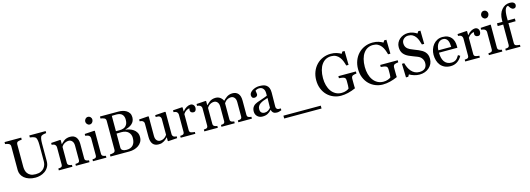

<svg xmlns="http://www.w3.org/2000/svg" viewBox="11 -1917 8874 3215"><g transform="rotate(-15 4448.5 -309.0)"><path d="M748.5 -658.2Q734.9 -657.7 708.5 -652.3Q682.1 -647 665.5 -636.2Q648.9 -625 642.6 -589.8Q636.2 -554.7 636.2 -503.9V-202.6Q636.2 -145 612.3 -102.5Q588.4 -60.1 549.3 -32.7Q510.7 -6.3 468 5.1Q425.3 16.6 386.2 16.6Q323.7 16.6 274.9 0.2Q226.1 -16.1 192.9 -43.9Q160.2 -71.8 143.6 -107.7Q127 -143.6 127 -182.6V-592.3Q127 -609.4 121.3 -620.8Q115.7 -632.3 98.6 -642.1Q86.4 -648.9 67.4 -653.1Q48.3 -657.2 36.1 -658.2V-692.9H324.7V-658.2Q311 -657.7 290.3 -653.8Q269.5 -649.9 259.8 -646.5Q243.2 -640.6 237.5 -627Q231.9 -613.3 231.9 -597.2V-214.4Q231.9 -186.5 238 -156Q244.1 -125.5 262.2 -99.1Q281.2 -72.3 314 -55.2Q346.7 -38.1 403.8 -38.1Q457.5 -38.1 493.9 -55.2Q530.3 -72.3 551.3 -100.1Q571.3 -126.5 579.6 -155.3Q587.9 -184.1 587.9 -213.4V-497.6Q587.9 -551.8 580.1 -586.2Q572.3 -620.6 557.1 -631.3Q540 -643.6 510.5 -650.4Q481 -657.2 465.3 -658.2V-692.9H748.5Z M1323.2 0H1087.4V-32.2Q1098.6 -33.2 1112.1 -34.2Q1125.5 -35.2 1134.3 -38.1Q1147.9 -42.5 1154.5 -53.5Q1161.1 -64.5 1161.1 -82V-329.6Q1161.1 -380.9 1137 -408.7Q1112.8 -436.5 1078.1 -436.5Q1052.2 -436.5 1030.8 -428.5Q1009.3 -420.4 992.7 -408.7Q976.6 -397.5 967 -384.5Q957.5 -371.6 953.1 -363.8V-86.9Q953.1 -70.3 960 -59.6Q966.8 -48.8 980.5 -43Q990.7 -38.1 1002.7 -35.6Q1014.6 -33.2 1027.3 -32.2V0H791.5V-32.2Q802.7 -33.2 814.7 -34.2Q826.7 -35.2 835.4 -38.1Q849.1 -42.5 855.7 -53.5Q862.3 -64.5 862.3 -82V-379.4Q862.3 -396 855.2 -409.9Q848.1 -423.8 835.4 -432.6Q826.2 -438.5 813.5 -441.2Q800.8 -443.8 786.1 -444.8V-476.6L946.3 -487.3L953.1 -480.5V-412.6H955.6Q967.3 -424.3 984.9 -440.7Q1002.4 -457 1018.1 -467.3Q1036.1 -479 1061 -486.8Q1085.9 -494.6 1117.2 -494.6Q1186.5 -494.6 1220 -451.4Q1253.4 -408.2 1253.4 -336.4V-85.9Q1253.4 -68.8 1259.3 -58.3Q1265.1 -47.9 1279.3 -42Q1291 -37.1 1299.6 -35.2Q1308.1 -33.2 1323.2 -32.2Z M1616.2 0H1383.3V-32.2Q1394.5 -33.2 1406.5 -34.2Q1418.5 -35.2 1427.2 -38.1Q1440.9 -42.5 1447.5 -53.5Q1454.1 -64.5 1454.1 -82V-379.4Q1454.1 -395 1447 -408Q1439.9 -420.9 1427.2 -429.7Q1418 -435.5 1400.4 -439.7Q1382.8 -443.8 1368.2 -444.8V-476.6L1538.1 -487.3L1544.9 -480.5V-87.9Q1544.9 -70.8 1551.5 -59.6Q1558.1 -48.3 1572.3 -43Q1583 -38.6 1593.3 -35.9Q1603.5 -33.2 1616.2 -32.2ZM1554.7 -677.2Q1554.7 -649.4 1536.4 -628.7Q1518.1 -607.9 1491.2 -607.9Q1466.3 -607.9 1448 -627.7Q1429.7 -647.5 1429.7 -672.9Q1429.7 -699.7 1448 -719.7Q1466.3 -739.7 1491.2 -739.7Q1519 -739.7 1536.9 -720.9Q1554.7 -702.1 1554.7 -677.2Z M2179.2 -322.8Q2209.5 -302.2 2229.5 -269Q2249.5 -235.8 2249.5 -188.5Q2249.5 -140.1 2228.5 -104.5Q2207.5 -68.8 2173.8 -45.9Q2141.1 -23.4 2099.9 -11.7Q2058.6 0 2014.6 0H1686.5V-34.7Q1698.2 -35.6 1720.7 -38.8Q1743.2 -42 1752.9 -46.4Q1768.1 -53.2 1774.4 -64.7Q1780.8 -76.2 1780.8 -94.2V-592.3Q1780.8 -608.9 1775.1 -621.6Q1769.5 -634.3 1752.9 -642.1Q1738.3 -649.4 1720.2 -653.3Q1702.1 -657.2 1689.9 -658.2V-692.9H2009.8Q2046.9 -692.9 2080.8 -685.5Q2114.7 -678.2 2145.5 -659.7Q2174.3 -642.6 2192.9 -613.3Q2211.4 -584 2211.4 -542Q2211.4 -505.4 2198.2 -476.8Q2185.1 -448.2 2161.1 -427.7Q2138.7 -408.2 2109.6 -394.8Q2080.6 -381.3 2046.9 -374V-369.6Q2076.7 -366.2 2113.5 -354.7Q2150.4 -343.3 2179.2 -322.8ZM2061.5 -427.2Q2079.6 -448.2 2086.7 -473.1Q2093.8 -498 2093.8 -532.2Q2093.8 -589.4 2062.5 -621.8Q2031.2 -654.3 1963.9 -654.3Q1948.2 -654.3 1924.6 -653.6Q1900.9 -652.8 1884.8 -652.3V-386.2H1946.8Q1986.8 -386.2 2015.4 -396.5Q2043.9 -406.7 2061.5 -427.2ZM2128.9 -206.1Q2128.9 -267.6 2087.6 -307.1Q2046.4 -346.7 1969.7 -346.7Q1938.5 -346.7 1917 -345.9Q1895.5 -345.2 1884.8 -344.7V-100.6Q1884.8 -69.8 1909.7 -54.2Q1934.6 -38.6 1979 -38.6Q2051.8 -38.6 2090.3 -81.1Q2128.9 -123.5 2128.9 -206.1Z M2845.2 -8.8 2688.5 2 2681.2 -4.9V-65.9H2678.2Q2666.5 -53.7 2651.9 -39.8Q2637.2 -25.9 2618.2 -14.6Q2596.2 -1.5 2575.7 5.4Q2555.2 12.2 2517.6 12.2Q2453.6 12.2 2420.2 -29.5Q2386.7 -71.3 2386.7 -150.9V-381.3Q2386.7 -398.9 2380.1 -410.9Q2373.5 -422.9 2360.8 -431.6Q2352.1 -437.5 2338.9 -440.2Q2325.7 -442.9 2311 -443.8V-475.6L2471.7 -487.3L2479 -480.5V-146Q2479 -93.8 2502.4 -67.4Q2525.9 -41 2558.6 -41Q2585.4 -41 2606.4 -49.3Q2627.4 -57.6 2641.6 -68.8Q2654.8 -79.1 2664.8 -90.6Q2674.8 -102.1 2680.2 -111.8V-384.8Q2680.2 -400.9 2673.3 -413.3Q2666.5 -425.8 2654.3 -434.6Q2645.5 -440.4 2628.2 -441.7Q2610.8 -442.9 2589.4 -443.8V-475.6L2764.2 -487.3L2771.5 -480.5V-98.1Q2771.5 -81.5 2778.3 -69.8Q2785.2 -58.1 2797.4 -49.8Q2806.2 -44.4 2818.4 -42.7Q2830.6 -41 2845.2 -40.5Z M3272.9 -419.4Q3272.9 -394.5 3260.7 -375.2Q3248.5 -356 3223.1 -356Q3195.8 -356 3181.4 -370.1Q3167 -384.3 3167 -401.4Q3167 -412.1 3168.7 -420.9Q3170.4 -429.7 3171.9 -438.5Q3148.9 -438.5 3118.2 -419.9Q3087.4 -401.4 3065.9 -367.2V-86.9Q3065.9 -69.8 3072.5 -59.1Q3079.1 -48.3 3093.3 -43Q3105.5 -38.1 3124.8 -35.6Q3144 -33.2 3158.2 -32.2V0H2904.3V-32.2Q2915.5 -33.2 2927.5 -34.2Q2939.5 -35.2 2948.2 -38.1Q2961.9 -42.5 2968.5 -53.5Q2975.1 -64.5 2975.1 -82V-379.4Q2975.1 -394.5 2968 -409.2Q2960.9 -423.8 2948.2 -432.6Q2939 -438.5 2926.3 -441.2Q2913.6 -443.8 2898.9 -444.8V-476.6L3059.1 -487.3L3065.9 -480.5V-412.6H3068.4Q3098.6 -452.1 3135.7 -472.7Q3172.9 -493.2 3203.6 -493.2Q3234.4 -493.2 3253.7 -473.1Q3272.9 -453.1 3272.9 -419.4Z M4138.7 0H3903.8V-32.2Q3915 -33.2 3926.5 -34.2Q3938 -35.2 3946.8 -38.1Q3960.4 -42.5 3967 -53.5Q3973.6 -64.5 3973.6 -82V-330.6Q3973.6 -381.3 3950.4 -408.9Q3927.2 -436.5 3892.6 -436.5Q3868.7 -436.5 3847.7 -429.2Q3826.7 -421.9 3809.1 -408.7Q3794.9 -397.9 3785.4 -385.5Q3775.9 -373 3771 -364.7V-86.9Q3771 -69.8 3776.9 -58.8Q3782.7 -47.9 3796.9 -42Q3808.1 -37.6 3817.1 -35.4Q3826.2 -33.2 3840.8 -32.2V0H3610.8V-32.2Q3622.1 -33.2 3632.6 -34.2Q3643.1 -35.2 3651.9 -38.1Q3665.5 -42.5 3672.1 -53.5Q3678.7 -64.5 3678.7 -82V-330.6Q3678.7 -381.3 3655.5 -408.9Q3632.3 -436.5 3597.7 -436.5Q3573.7 -436.5 3552.7 -429Q3531.7 -421.4 3514.2 -408.2Q3500 -397.5 3490.2 -384Q3480.5 -370.6 3475.6 -363.8V-87.9Q3475.6 -71.3 3482.4 -60.1Q3489.3 -48.8 3502.9 -43Q3513.2 -38.1 3523.9 -35.6Q3534.7 -33.2 3547.9 -32.2V0H3314V-32.2Q3325.2 -33.2 3337.2 -34.2Q3349.1 -35.2 3357.9 -38.1Q3371.6 -42.5 3378.2 -53.5Q3384.8 -64.5 3384.8 -82V-381.3Q3384.8 -397 3377.7 -409.4Q3370.6 -421.9 3357.9 -430.7Q3348.6 -436.5 3335 -440.2Q3321.3 -443.8 3306.6 -444.8V-476.6L3467.8 -487.3L3474.6 -480.5V-411.6H3478Q3490.2 -423.8 3507.8 -440.4Q3525.4 -457 3540.5 -467.3Q3557.6 -479 3583.3 -486.8Q3608.9 -494.6 3638.7 -494.6Q3685.5 -494.6 3719.2 -469.5Q3752.9 -444.3 3767.6 -408.7Q3785.2 -425.8 3798.6 -438.7Q3812 -451.7 3834 -466.3Q3852.5 -479 3877.7 -486.8Q3902.8 -494.6 3933.6 -494.6Q3994.6 -494.6 4030.3 -454.6Q4065.9 -414.6 4065.9 -331.5V-86.9Q4065.9 -69.8 4071.8 -58.8Q4077.6 -47.9 4091.8 -42Q4103 -37.6 4114 -35.4Q4125 -33.2 4138.7 -32.2Z M4650.9 -8.8Q4627.9 -0.5 4610.6 4.6Q4593.3 9.8 4571.3 9.8Q4533.2 9.8 4510.5 -8.1Q4487.8 -25.9 4481.4 -60.1H4478.5Q4446.8 -24.9 4410.4 -6.3Q4374 12.2 4322.8 12.2Q4268.6 12.2 4233.6 -21Q4198.7 -54.2 4198.7 -107.9Q4198.7 -135.7 4206.5 -157.7Q4214.4 -179.7 4230 -197.3Q4242.2 -211.9 4262.2 -223.4Q4282.2 -234.9 4299.8 -241.7Q4321.8 -250 4388.9 -272.5Q4456.1 -294.9 4479.5 -307.6V-356Q4479.5 -362.3 4476.8 -380.4Q4474.1 -398.4 4465.3 -414.6Q4455.6 -432.6 4437.7 -446Q4419.9 -459.5 4387.2 -459.5Q4364.7 -459.5 4345.5 -451.9Q4326.2 -444.3 4318.4 -436Q4318.4 -426.3 4323 -407.2Q4327.6 -388.2 4327.6 -372.1Q4327.6 -355 4312.3 -340.8Q4296.9 -326.7 4269.5 -326.7Q4245.1 -326.7 4233.6 -344Q4222.2 -361.3 4222.2 -382.8Q4222.2 -405.3 4238 -425.8Q4253.9 -446.3 4279.3 -462.4Q4301.3 -476.1 4332.5 -485.6Q4363.8 -495.1 4393.6 -495.1Q4434.6 -495.1 4465.1 -489.5Q4495.6 -483.9 4520.5 -465.3Q4545.4 -447.3 4558.3 -416.3Q4571.3 -385.3 4571.3 -336.4Q4571.3 -266.6 4569.8 -212.6Q4568.4 -158.7 4568.4 -94.7Q4568.4 -75.7 4575 -64.5Q4581.5 -53.2 4595.2 -45.4Q4602.5 -41 4618.4 -40.5Q4634.3 -40 4650.9 -40ZM4480.5 -266.6Q4439 -254.4 4407.7 -242.7Q4376.5 -231 4349.6 -213.4Q4325.2 -196.8 4311 -174.1Q4296.9 -151.4 4296.9 -120.1Q4296.9 -79.6 4318.1 -60.5Q4339.4 -41.5 4372.1 -41.5Q4406.7 -41.5 4433.1 -58.3Q4459.5 -75.2 4477.5 -98.1Z M5309.1 137.7H4661.1V88.4H5309.1Z M6024.9 -276.9Q6013.2 -275.4 5993.4 -272.2Q5973.6 -269 5961.4 -263.2Q5946.8 -255.9 5940.7 -242.4Q5934.6 -229 5934.6 -210.9V-157.2Q5934.6 -98.6 5935.3 -78.1Q5936 -57.6 5937 -44.4Q5872.1 -15.1 5807.6 0.5Q5743.2 16.1 5681.2 16.1Q5614.7 16.1 5553.2 -8.8Q5491.7 -33.7 5445.8 -79.6Q5399.4 -126 5372.1 -192.4Q5344.7 -258.8 5344.7 -340.8Q5344.7 -419.9 5370.8 -487.5Q5397 -555.2 5444.8 -605Q5491.2 -653.8 5555.4 -680.9Q5619.6 -708 5692.9 -708Q5751.5 -708 5794.9 -693.8Q5838.4 -679.7 5871.6 -659.7L5891.6 -692.9H5930.7L5935.1 -450.7H5895Q5884.8 -490.7 5869.6 -529.5Q5854.5 -568.4 5830.6 -599.1Q5806.6 -629.9 5772.2 -648.2Q5737.8 -666.5 5689.9 -666.5Q5637.7 -666.5 5596.7 -645.3Q5555.7 -624 5525.4 -582Q5495.6 -541.5 5479.5 -481Q5463.4 -420.4 5463.4 -345.7Q5463.4 -279.8 5479.2 -221.4Q5495.1 -163.1 5525.4 -120.6Q5555.7 -77.1 5601.1 -52.2Q5646.5 -27.3 5704.1 -27.3Q5747.1 -27.3 5782.5 -40.5Q5817.9 -53.7 5832.5 -68.4Q5836.4 -93.8 5836.7 -119.6Q5836.9 -145.5 5836.9 -163.6V-201.7Q5836.9 -222.2 5831.3 -238Q5825.7 -253.9 5808.1 -261.2Q5792 -268.6 5764.4 -272.2Q5736.8 -275.9 5721.2 -276.9V-312.5H6024.9Z M6750 -276.9Q6738.3 -275.4 6718.5 -272.2Q6698.7 -269 6686.5 -263.2Q6671.9 -255.9 6665.8 -242.4Q6659.7 -229 6659.7 -210.9V-157.2Q6659.7 -98.6 6660.4 -78.1Q6661.1 -57.6 6662.1 -44.4Q6597.2 -15.1 6532.7 0.5Q6468.3 16.1 6406.2 16.1Q6339.8 16.1 6278.3 -8.8Q6216.8 -33.7 6170.9 -79.6Q6124.5 -126 6097.2 -192.4Q6069.8 -258.8 6069.8 -340.8Q6069.8 -419.9 6095.9 -487.5Q6122.1 -555.2 6169.9 -605Q6216.3 -653.8 6280.5 -680.9Q6344.7 -708 6418 -708Q6476.6 -708 6520 -693.8Q6563.5 -679.7 6596.7 -659.7L6616.7 -692.9H6655.8L6660.2 -450.7H6620.1Q6609.9 -490.7 6594.7 -529.5Q6579.6 -568.4 6555.7 -599.1Q6531.7 -629.9 6497.3 -648.2Q6462.9 -666.5 6415 -666.5Q6362.8 -666.5 6321.8 -645.3Q6280.8 -624 6250.5 -582Q6220.7 -541.5 6204.6 -481Q6188.5 -420.4 6188.5 -345.7Q6188.5 -279.8 6204.3 -221.4Q6220.2 -163.1 6250.5 -120.6Q6280.8 -77.1 6326.2 -52.2Q6371.6 -27.3 6429.2 -27.3Q6472.2 -27.3 6507.6 -40.5Q6543 -53.7 6557.6 -68.4Q6561.5 -93.8 6561.8 -119.6Q6562 -145.5 6562 -163.6V-201.7Q6562 -222.2 6556.4 -238Q6550.8 -253.9 6533.2 -261.2Q6517.1 -268.6 6489.5 -272.2Q6461.9 -275.9 6446.3 -276.9V-312.5H6750Z M7235.8 -317.9Q7257.8 -293.5 7268.3 -264.4Q7278.8 -235.4 7278.8 -196.8Q7278.8 -105 7210.9 -45.4Q7143.1 14.2 7042.5 14.2Q6996.1 14.2 6949.7 -0.2Q6903.3 -14.6 6869.6 -35.2L6848.6 0.5H6809.6L6802.7 -236.8H6842.3Q6854.5 -192.9 6870.8 -157.5Q6887.2 -122.1 6914.1 -91.3Q6939.5 -62.5 6973.4 -45.4Q7007.3 -28.3 7052.2 -28.3Q7085.9 -28.3 7111.1 -37.1Q7136.2 -45.9 7151.9 -62Q7167.5 -78.1 7175 -99.9Q7182.6 -121.6 7182.6 -149.9Q7182.6 -191.4 7159.2 -227.3Q7135.7 -263.2 7089.4 -281.7Q7057.6 -294.4 7016.6 -309.8Q6975.6 -325.2 6945.8 -338.9Q6887.2 -365.2 6854.7 -408Q6822.3 -450.7 6822.3 -519.5Q6822.3 -559.1 6838.4 -593.3Q6854.5 -627.4 6884.3 -654.3Q6912.6 -679.7 6951.2 -694.1Q6989.7 -708.5 7031.7 -708.5Q7079.6 -708.5 7117.4 -693.8Q7155.3 -679.2 7186.5 -659.7L7206.5 -692.9H7245.6L7249.5 -462.9H7210Q7199.2 -502.4 7185.8 -538.6Q7172.4 -574.7 7150.9 -604Q7129.9 -632.3 7099.6 -649.2Q7069.3 -666 7025.4 -666Q6979 -666 6946.3 -636.2Q6913.6 -606.4 6913.6 -563.5Q6913.6 -518.6 6934.6 -489Q6955.6 -459.5 6995.6 -440.4Q7031.2 -423.3 7065.7 -410.9Q7100.1 -398.4 7132.3 -384.3Q7161.6 -371.6 7188.7 -355.5Q7215.8 -339.4 7235.8 -317.9Z M7780.8 -113.3Q7750.5 -55.7 7699.7 -21.5Q7648.9 12.7 7583 12.7Q7524.9 12.7 7481.2 -7.8Q7437.5 -28.3 7409.2 -63.5Q7380.9 -98.6 7366.9 -145.5Q7353 -192.4 7353 -244.6Q7353 -291.5 7367.9 -336.7Q7382.8 -381.8 7411.6 -418Q7439.5 -452.6 7480.7 -473.9Q7522 -495.1 7573.2 -495.1Q7626 -495.1 7663.6 -478.5Q7701.2 -461.9 7724.6 -433.1Q7747.1 -405.8 7758.1 -368.7Q7769 -331.5 7769 -288.1V-255.9H7450.2Q7450.2 -208.5 7459.2 -169.9Q7468.3 -131.3 7487.8 -102.1Q7506.8 -73.7 7537.6 -57.4Q7568.4 -41 7610.8 -41Q7654.3 -41 7685.8 -61.3Q7717.3 -81.5 7746.6 -134.3ZM7672.9 -296.9Q7672.9 -324.2 7668.2 -355.5Q7663.6 -386.7 7653.3 -407.7Q7642.1 -430.2 7622.6 -444.3Q7603 -458.5 7572.3 -458.5Q7521 -458.5 7487.1 -415.8Q7453.1 -373 7450.2 -296.9Z M8205.1 -419.4Q8205.1 -394.5 8192.9 -375.2Q8180.7 -356 8155.3 -356Q8127.9 -356 8113.5 -370.1Q8099.1 -384.3 8099.1 -401.4Q8099.1 -412.1 8100.8 -420.9Q8102.5 -429.7 8104 -438.5Q8081.1 -438.5 8050.3 -419.9Q8019.5 -401.4 7998 -367.2V-86.9Q7998 -69.8 8004.6 -59.1Q8011.2 -48.3 8025.4 -43Q8037.6 -38.1 8056.9 -35.6Q8076.2 -33.2 8090.3 -32.2V0H7836.4V-32.2Q7847.7 -33.2 7859.6 -34.2Q7871.6 -35.2 7880.4 -38.1Q7894 -42.5 7900.6 -53.5Q7907.2 -64.5 7907.2 -82V-379.4Q7907.2 -394.5 7900.1 -409.2Q7893.1 -423.8 7880.4 -432.6Q7871.1 -438.5 7858.4 -441.2Q7845.7 -443.8 7831.1 -444.8V-476.6L7991.2 -487.3L7998 -480.5V-412.6H8000.5Q8030.8 -452.1 8067.9 -472.7Q8105 -493.2 8135.7 -493.2Q8166.5 -493.2 8185.8 -473.1Q8205.1 -453.1 8205.1 -419.4Z M8480 0H8247.1V-32.2Q8258.3 -33.2 8270.3 -34.2Q8282.2 -35.2 8291 -38.1Q8304.7 -42.5 8311.3 -53.5Q8317.9 -64.5 8317.9 -82V-379.4Q8317.9 -395 8310.8 -408Q8303.7 -420.9 8291 -429.7Q8281.7 -435.5 8264.2 -439.7Q8246.6 -443.8 8231.9 -444.8V-476.6L8401.9 -487.3L8408.7 -480.5V-87.9Q8408.7 -70.8 8415.3 -59.6Q8421.9 -48.3 8436 -43Q8446.8 -38.6 8457 -35.9Q8467.3 -33.2 8480 -32.2ZM8418.5 -677.2Q8418.5 -649.4 8400.1 -628.7Q8381.8 -607.9 8355 -607.9Q8330.1 -607.9 8311.8 -627.7Q8293.5 -647.5 8293.5 -672.9Q8293.5 -699.7 8311.8 -719.7Q8330.1 -739.7 8355 -739.7Q8382.8 -739.7 8400.6 -720.9Q8418.5 -702.1 8418.5 -677.2Z M8897.5 -697.8Q8897.5 -675.8 8885.7 -660.6Q8874 -645.5 8850.1 -645.5Q8835 -645.5 8823.5 -651.9Q8812 -658.2 8802.2 -668.9Q8792.5 -679.7 8784.2 -693.4Q8775.9 -707 8770 -715.3Q8737.3 -713.9 8719.5 -669.7Q8701.7 -625.5 8701.7 -528.8V-479.5H8825.7V-432.6H8701.7V-86.9Q8701.7 -69.8 8708.3 -59.1Q8714.8 -48.3 8729 -43Q8740.7 -38.6 8760.3 -35.9Q8779.8 -33.2 8793.9 -32.2V0H8540V-32.2Q8551.3 -33.2 8563.2 -34.2Q8575.2 -35.2 8584 -38.1Q8597.7 -42.5 8604.2 -53.5Q8610.8 -64.5 8610.8 -82V-432.6H8515.6V-479.5H8610.8V-510.3Q8610.8 -620.1 8667.7 -688.2Q8724.6 -756.3 8810.1 -756.3Q8853.5 -756.3 8875.5 -739.3Q8897.5 -722.2 8897.5 -697.8Z"/></g></svg>

Font: UniBurma_GGSerif
Style: Book
Weight: 400
Designer: Victor San Kho Lin (for Burmese only and related typography optimization with it)
Foundry: http://www.unimm.org
Version: 2.0